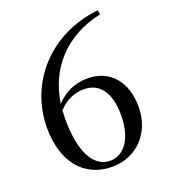

<svg xmlns="http://www.w3.org/2000/svg" viewBox="-139 -847 847 962"><g transform="rotate(-20 284.5 -366.0)"><path d="M295 15C427 15 521 -86 521 -223C521 -354 450 -444 327 -444C262 -444 206 -419 159 -370C185 -545 299 -681 498 -724L493 -747C224 -717 53 -514 53 -279C53 -99 145 15 295 15ZM156 -337C200 -382 245 -399 293 -399C375 -399 424 -335 424 -215C424 -85 367 -17 296 -17C207 -17 154 -114 154 -293Z"/></g></svg>

Font: Noto Serif HK Medium
Style: Regular
Weight: 500
Designer: Ryoko NISHIZUKA 西塚涼子 (kana & ideographs); Frank Grießhammer (Latin, Greek & Cyrillic); Wenlong ZHANG 张文龙 (bopomofo); San
Foundry: Adobe
Version: Version 2.001;hotconv 1.1.0;makeotfexe 2.6.0